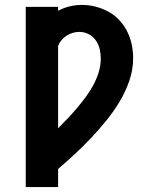

<svg xmlns="http://www.w3.org/2000/svg" viewBox="-20 -763 640 783"><path d="M85 0V-735H217V-719Q239 -731 264 -737Q289 -743 314 -743Q342 -743 369.5 -736Q397 -729 422 -715.5Q447 -702 466.5 -681Q486 -660 498.5 -635Q511 -610 517 -582Q523 -554 523 -526Q523 -479 507.5 -434Q492 -389 468 -349Q444 -309 414.5 -272.5Q385 -236 353 -202Q321 -168 286.5 -136Q252 -104 217 -74V0ZM217 -240Q237 -260 256.5 -280.5Q276 -301 294.5 -323Q313 -345 330 -368Q347 -391 360.5 -416Q374 -441 382.5 -468.5Q391 -496 391 -524Q391 -544 386.5 -563Q382 -582 370.5 -598.5Q359 -615 341 -624Q323 -633 303 -633Q290 -633 276.5 -629Q263 -625 251.5 -617.5Q240 -610 231 -599.5Q222 -589 217 -576Z"/></svg>

Font: Iosevka Curly Slab XBdEx
Style: Regular
Weight: 800
Width: 7
Monospace: yes
Designer: Belleve Invis
Foundry: Belleve Invis
Version: Version 11.0.0; ttfautohint (v1.8.3)